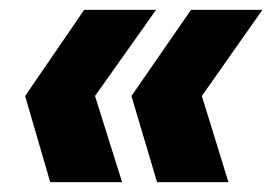

<svg xmlns="http://www.w3.org/2000/svg" viewBox="-20 -445 556 390"><path d="M228 -75H82L31 -250L151 -425H297L173 -250ZM444 -75H299L247 -250L368 -425H513L390 -250Z"/></svg>

Font: Albert Sans ExtraBold
Style: Italic
Weight: 800
Italic angle: -11.25°
Designer: Andreas Rasmussen
Foundry: a.Foundry
Version: Version 1.025